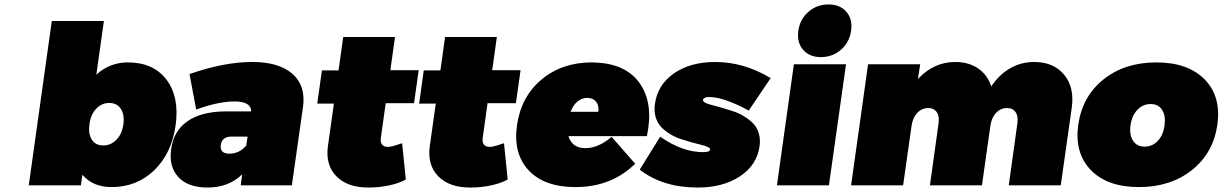

<svg xmlns="http://www.w3.org/2000/svg" viewBox="-20 -837 5521 867"><path d="M109.9 0 213.9 -742.2H449.2L415 -500Q476.1 -555.2 557.1 -555.2Q672.9 -555.2 731.9 -477.1Q791 -398.9 772.9 -270Q754.9 -144 676.3 -68.1Q597.7 7.8 483.9 7.8Q399.4 7.8 352.1 -47.9L345.2 0ZM445.8 -180.2Q480.5 -180.2 505.9 -206.1Q531.2 -231.9 537.1 -275.9Q543 -319.8 525.4 -345.9Q507.8 -372.1 473.1 -372.1Q439 -372.1 414.3 -345.9Q389.6 -319.8 383.8 -275.9Q377.9 -231.9 395 -206.1Q412.1 -180.2 445.8 -180.2Z M752.9 -164.1Q764.2 -246.1 826.2 -289.3Q888.2 -332.5 994.1 -334H1113.8Q1114.7 -355.5 1095.9 -367.2Q1077.1 -378.9 1040 -378.9Q967.8 -378.9 871.1 -344.2L865.7 -342.8L835.9 -502L839.8 -503.9Q992.7 -557.1 1119.1 -557.1Q1239.7 -557.1 1300.8 -503.4Q1361.8 -449.7 1348.1 -353L1297.9 0H1066.9L1073.7 -49.8Q1012.7 9.8 917 9.8Q829.1 9.8 785.4 -37.4Q741.7 -84.5 752.9 -164.1ZM977.1 -183.1Q971.2 -143.1 1016.1 -143.1Q1060.1 -143.1 1091.8 -179.2L1098.1 -220.2H1024.9Q982.9 -220.2 977.1 -183.1Z M1412.6 -369.1 1433.6 -519H1508.8L1529.8 -669.9H1763.7L1742.7 -520H1870.6L1849.6 -371.1H1721.7L1699.7 -213.9Q1696.8 -194.3 1705.8 -183.6Q1714.8 -172.9 1732.9 -173.8Q1748.5 -173.8 1788.6 -188L1795.9 -189.9L1812.5 -26.9L1809.6 -24.9Q1780.3 -8.8 1735.6 0.5Q1690.9 9.8 1645.5 9.8Q1550.3 10.7 1499.5 -40.5Q1448.7 -91.8 1460.9 -178.2L1487.8 -369.1Z M1872.6 -369.1 1893.6 -519H1968.8L1989.7 -669.9H2223.6L2202.6 -520H2330.6L2309.6 -371.1H2181.6L2159.7 -213.9Q2156.7 -194.3 2165.8 -183.6Q2174.8 -172.9 2192.9 -173.8Q2208.5 -173.8 2248.5 -188L2255.9 -189.9L2272.5 -26.9L2269.5 -24.9Q2240.2 -8.8 2195.6 0.5Q2150.9 9.8 2105.5 9.8Q2010.3 10.7 1959.5 -40.5Q1908.7 -91.8 1920.9 -178.2L1947.8 -369.1Z M2314.5 -271Q2332.5 -399.9 2425 -477.5Q2517.6 -555.2 2651.9 -555.2Q2655.8 -555.2 2663.8 -554.7Q2671.9 -554.2 2675.8 -554.2Q2810.1 -546.9 2870.6 -458.3Q2931.2 -369.6 2901.9 -226.1L2900.9 -222.2H2546.9Q2563.5 -168 2623.5 -168Q2680.2 -168 2737.8 -215.8L2741.7 -219.2L2848.6 -97.2L2844.7 -94.2Q2738.3 7.8 2578.6 7.8Q2438 7.8 2367.2 -67.9Q2296.4 -143.6 2314.5 -271ZM2556.6 -332H2681.6Q2686 -359.9 2671.9 -377.4Q2657.7 -395 2631.8 -395Q2606.9 -395 2587.2 -378.2Q2567.4 -361.3 2556.6 -332Z M2868.7 -70.8 2961.4 -220.2 2965.3 -216.8Q3063.5 -149.9 3155.3 -149.9Q3184.1 -149.9 3186.5 -161.1Q3187.5 -167.5 3176.3 -173.1Q3165 -178.7 3146 -183.1Q3127 -187.5 3103 -194.3Q3079.1 -201.2 3054.2 -209.2Q3029.3 -217.3 3006.3 -231.2Q2983.4 -245.1 2966.3 -262.7Q2949.2 -280.3 2940.9 -307.6Q2932.6 -335 2937.5 -368.2Q2949.7 -455.1 3023.9 -506.1Q3098.1 -557.1 3209.5 -557.1Q3337.4 -557.1 3455.6 -486.8L3460.4 -484.9L3360.4 -336.9L3357.4 -339.8Q3246.6 -398.9 3182.6 -398.9Q3169.4 -398.9 3162.4 -395Q3155.3 -391.1 3154.3 -386.2Q3153.3 -379.4 3164.6 -373.3Q3175.8 -367.2 3195.3 -362.5Q3214.8 -357.9 3239.5 -350.6Q3264.2 -343.3 3289.6 -335Q3314.9 -326.7 3338.6 -312.5Q3362.3 -298.3 3379.9 -280.8Q3397.5 -263.2 3406 -236.1Q3414.6 -209 3409.7 -175.8Q3397.5 -90.8 3321 -40.5Q3244.6 9.8 3130.4 9.8Q2974.6 9.8 2871.6 -68.8Z M3606.2 -612.5Q3577.6 -646 3585 -698.2Q3592.3 -750.5 3630.6 -783.7Q3668.9 -816.9 3721.2 -816.9Q3773.4 -816.9 3802 -783.7Q3830.6 -750.5 3823.2 -698.2Q3815.9 -646 3777.6 -612.5Q3739.3 -579.1 3687 -579.1Q3634.8 -579.1 3606.2 -612.5ZM3488.3 0 3564.9 -546.9H3800.3L3723.1 0Z M3823.2 0 3899.9 -546.9H4135.3L4125 -480Q4195.8 -557.1 4293.9 -557.1Q4354.5 -557.1 4397 -527.8Q4439.5 -498.5 4456.1 -446.8Q4491.7 -500 4541.3 -528.6Q4590.8 -557.1 4649.9 -557.1Q4737.8 -557.1 4785.4 -499.5Q4833 -441.9 4819.3 -348.1L4770 0H4535.2L4574.2 -280.8Q4578.6 -312.5 4565.9 -330.8Q4553.2 -349.1 4527.3 -349.1Q4498.5 -349.1 4477.8 -327.1Q4457 -305.2 4452.1 -268.1L4414.1 0H4179.2L4218.3 -280.8Q4222.7 -312.5 4210 -330.8Q4197.3 -349.1 4171.4 -349.1Q4142.6 -349.1 4121.8 -327.1Q4101.1 -305.2 4096.2 -268.1L4058.1 0Z M4905.8 -69.1Q4831.1 -146 4849.1 -273.9Q4867.2 -401.9 4963.1 -478.5Q5059.1 -555.2 5201.7 -555.2Q5344.2 -555.2 5419.7 -478.5Q5495.1 -401.9 5477.1 -273.9Q5459 -146 5362.3 -69.1Q5265.6 7.8 5123 7.8Q4980.5 7.8 4905.8 -69.1ZM5116 -341.1Q5090.8 -314.9 5085 -271Q5079.1 -227.1 5096.7 -200.9Q5114.3 -174.8 5148.9 -174.8Q5183.6 -174.8 5208.3 -200.9Q5232.9 -227.1 5238.8 -271Q5244.6 -314.9 5227.5 -341.1Q5210.4 -367.2 5175.8 -367.2Q5141.1 -367.2 5116 -341.1Z"/></svg>

Font: Trueno UltraBlack
Style: Italic
Weight: 950
Designer: Julieta Ulanovsky
Foundry: Julieta Ulanovsky
Version: Version 3.001b | FøM Fix